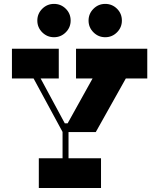

<svg xmlns="http://www.w3.org/2000/svg" viewBox="-20 -945 800 965"><path d="M720.2 -550.6H362.1V-700H720.2ZM275.4 -550.6H40V-700H275.4ZM289.7 -325.1H331.7L311.7 -285.1ZM487.7 0H175.1V-149.4H487.7ZM294.4 -304H324.4V-139.8H294.4ZM461.4 -281.2H294.8L133.6 -578.6L168.6 -579.6L312.7 -312.1L492.5 -635.6L659.9 -635.4ZM251.4 -757.9Q216.9 -757.9 192.2 -782.5Q167.6 -807.1 167.6 -841.6Q167.6 -876.1 192.2 -900.8Q216.9 -925.4 251.4 -925.4Q285.9 -925.4 310.5 -901.2Q335.1 -876.9 335.1 -841.6Q335.1 -807.1 310.5 -782.5Q285.9 -757.9 251.4 -757.9ZM508.9 -757.9Q474.4 -757.9 449.8 -782.5Q425.1 -807.1 425.1 -841.6Q425.1 -876.1 449.8 -900.8Q474.4 -925.4 508.9 -925.4Q543.4 -925.4 568 -901.2Q592.6 -876.9 592.6 -841.6Q592.6 -807.1 568 -782.5Q543.4 -757.9 508.9 -757.9Z"/></svg>

Font: Space Cowgirl
Style: Regular
Weight: 400
Designer: Valery Marier
Foundry: Valery Marier
Version: Version 1.000